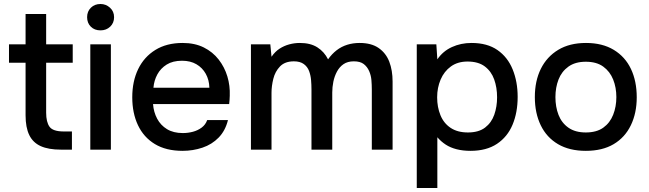

<svg xmlns="http://www.w3.org/2000/svg" viewBox="-20 -749 3250 961"><path d="M285 0Q223 0 184 -17.5Q145 -35 126.5 -73Q108 -111 108 -172V-435H25V-527H108V-679H211V-527H344V-435H211V-185Q211 -138 228 -114.5Q245 -91 299 -91H340V0Z M432 0V-527H535V0ZM483 -597Q453 -597 434.5 -615.5Q416 -634 416 -663Q416 -692 435 -710.5Q454 -729 483 -729Q510 -729 530.5 -710.5Q551 -692 551 -663Q551 -634 531.5 -615.5Q512 -597 483 -597Z M894 6Q811 6 755 -28Q699 -62 670.5 -122.5Q642 -183 642 -262Q642 -342 671.5 -403Q701 -464 757.5 -499Q814 -534 894 -534Q955 -534 1000 -511.5Q1045 -489 1074.5 -451Q1104 -413 1118 -366.5Q1132 -320 1130 -270Q1130 -259 1129 -249Q1128 -239 1127 -228H746Q749 -188 766.5 -155Q784 -122 816 -102.5Q848 -83 895 -83Q921 -83 945.5 -89.5Q970 -96 989.5 -110.5Q1009 -125 1017 -148H1121Q1108 -95 1074.5 -60.5Q1041 -26 993.5 -10Q946 6 894 6ZM748 -310H1028Q1027 -349 1010 -379.5Q993 -410 963 -427.5Q933 -445 891 -445Q845 -445 814.5 -426Q784 -407 767.5 -376.5Q751 -346 748 -310Z M1236 0V-527H1333L1339 -465Q1357 -491 1379.5 -505.5Q1402 -520 1428 -527Q1454 -534 1481 -534Q1534 -534 1568.5 -512Q1603 -490 1622 -452Q1641 -479 1665 -497.5Q1689 -516 1718 -525Q1747 -534 1780 -534Q1839 -534 1875.5 -508.5Q1912 -483 1928.5 -440Q1945 -397 1945 -341V0H1841V-300Q1841 -324 1839 -348Q1837 -372 1827.5 -393.5Q1818 -415 1800.5 -428.5Q1783 -442 1751 -442Q1720 -442 1699.5 -428Q1679 -414 1666.5 -390.5Q1654 -367 1648.5 -340Q1643 -313 1643 -286V0H1539V-301Q1539 -324 1537 -348Q1535 -372 1527 -393.5Q1519 -415 1500.5 -428.5Q1482 -442 1451 -442Q1406 -442 1381.5 -416.5Q1357 -391 1348 -354.5Q1339 -318 1339 -285V0Z M2066 192V-527H2164L2169 -452Q2197 -493 2242 -513.5Q2287 -534 2340 -534Q2419 -534 2470 -498.5Q2521 -463 2546 -401.5Q2571 -340 2571 -264Q2571 -186 2545.5 -125Q2520 -64 2467.5 -29Q2415 6 2335 6Q2297 6 2265.5 -2Q2234 -10 2210.5 -25.5Q2187 -41 2169 -62V192ZM2322 -86Q2376 -86 2408 -110.5Q2440 -135 2454 -175Q2468 -215 2468 -262Q2468 -311 2453.5 -351.5Q2439 -392 2406.5 -416.5Q2374 -441 2320 -441Q2271 -441 2237 -416.5Q2203 -392 2185.5 -351Q2168 -310 2168 -262Q2168 -213 2184.5 -172.5Q2201 -132 2235.5 -109Q2270 -86 2322 -86Z M2912 6Q2830 6 2773 -27.5Q2716 -61 2686.5 -122Q2657 -183 2657 -263Q2657 -344 2687 -404.5Q2717 -465 2774 -499.5Q2831 -534 2913 -534Q2995 -534 3052 -499.5Q3109 -465 3138 -404Q3167 -343 3167 -262Q3167 -183 3137.5 -122Q3108 -61 3051.5 -27.5Q2995 6 2912 6ZM2912 -86Q2966 -86 2999.5 -110Q3033 -134 3049 -174.5Q3065 -215 3065 -263Q3065 -311 3049 -351Q3033 -391 2999.5 -415.5Q2966 -440 2912 -440Q2859 -440 2825 -415.5Q2791 -391 2775.5 -351Q2760 -311 2760 -263Q2760 -214 2775.5 -174Q2791 -134 2825 -110Q2859 -86 2912 -86Z"/></svg>

Font: Onest Medium
Style: Regular
Weight: 500
Designer: Dmitri Voloshin, Andrey Kudryavtsev
Foundry: Dmitri Voloshin, Andrey Kudryavtsev
Version: Version 1.000;gftools[0.9.33]